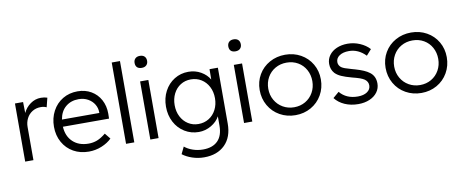

<svg xmlns="http://www.w3.org/2000/svg" viewBox="-79 -1118 4157 1721"><g transform="rotate(-10 1999.0 -257.0)"><path d="M73 -529H147L149 -429Q171 -477 214.5 -508Q258 -539 310 -539Q341 -539 368 -530L347 -446Q324 -457 295 -457Q251 -457 217.5 -436Q184 -415 166 -379.5Q148 -344 148 -302V0H73Z M381 -262Q381 -341 415 -404.5Q449 -468 508.5 -503.5Q568 -539 644 -539Q713 -539 767 -507.5Q821 -476 851 -420.5Q881 -365 881 -294L880 -249H460Q465 -162 519 -111Q573 -60 662 -60Q703 -60 739.5 -74Q776 -88 819 -123L861 -71Q825 -35 769 -12Q713 11 652 11Q574 11 512.5 -23.5Q451 -58 416 -120.5Q381 -183 381 -262ZM803 -314V-321Q803 -359 783 -392.5Q763 -426 726 -447Q689 -468 640 -468Q571 -468 523 -428Q475 -388 463 -314Z M991 -740H1066V0H991Z M1212 -529H1287V0H1212ZM1192 -700Q1192 -725 1207 -740Q1222 -755 1249 -755Q1276 -755 1291 -740.5Q1306 -726 1306 -700Q1306 -676 1291 -661Q1276 -646 1249 -646Q1221 -646 1206.5 -660Q1192 -674 1192 -700Z M1465 178 1496 114Q1527 140 1571 155Q1615 170 1663 170Q1750 170 1797 123Q1844 76 1844 -16V-100Q1819 -53 1766 -22Q1713 9 1653 9Q1583 9 1525 -26.5Q1467 -62 1434 -124.5Q1401 -187 1401 -265Q1401 -343 1434 -405.5Q1467 -468 1524.5 -503.5Q1582 -539 1652 -539Q1715 -539 1766 -509.5Q1817 -480 1843 -435L1844 -529H1920V-21Q1920 103 1850 172Q1780 241 1661 241Q1605 241 1553 223.5Q1501 206 1465 178ZM1847 -265Q1847 -323 1823 -369.5Q1799 -416 1757 -442Q1715 -468 1662 -468Q1610 -468 1568.5 -442Q1527 -416 1503.5 -369.5Q1480 -323 1480 -265Q1480 -207 1503.5 -161Q1527 -115 1568.5 -88.5Q1610 -62 1662 -62Q1715 -62 1757 -88Q1799 -114 1823 -160.5Q1847 -207 1847 -265Z M2065 -529H2140V0H2065ZM2045 -700Q2045 -725 2060 -740Q2075 -755 2102 -755Q2129 -755 2144 -740.5Q2159 -726 2159 -700Q2159 -676 2144 -661Q2129 -646 2102 -646Q2074 -646 2059.5 -660Q2045 -674 2045 -700Z M2254 -266Q2254 -343 2290.5 -405.5Q2327 -468 2391 -503.5Q2455 -539 2533 -539Q2611 -539 2674.5 -503.5Q2738 -468 2774.5 -405.5Q2811 -343 2811 -266Q2811 -188 2774.5 -124.5Q2738 -61 2674.5 -25Q2611 11 2533 11Q2455 11 2391 -25Q2327 -61 2290.5 -124.5Q2254 -188 2254 -266ZM2733 -264Q2733 -321 2707.5 -367.5Q2682 -414 2636.5 -440.5Q2591 -467 2533 -467Q2476 -467 2430 -440.5Q2384 -414 2358 -367.5Q2332 -321 2332 -264Q2332 -207 2358.5 -160.5Q2385 -114 2431 -87.5Q2477 -61 2533 -61Q2590 -61 2635.5 -87.5Q2681 -114 2707 -160.5Q2733 -207 2733 -264Z M2893 -81 2948 -128Q3007 -57 3112 -57Q3165 -57 3197 -79Q3229 -101 3229 -138Q3229 -172 3199 -194Q3183 -205 3157.5 -214Q3132 -223 3088 -234Q3029 -250 2994.5 -265.5Q2960 -281 2939 -303Q2908 -338 2908 -389Q2908 -432 2933 -466.5Q2958 -501 3002 -520Q3046 -539 3101 -539Q3159 -539 3212.5 -516Q3266 -493 3300 -455L3254 -403Q3187 -472 3102 -472Q3048 -472 3015.5 -450Q2983 -428 2983 -392Q2983 -363 3008 -343Q3021 -334 3040.5 -327Q3060 -320 3099 -309L3131 -300Q3175 -287 3205 -274Q3235 -261 3257 -244Q3304 -208 3304 -142Q3304 -98 3278.5 -63Q3253 -28 3207.5 -8.5Q3162 11 3105 11Q3036 11 2981 -13.5Q2926 -38 2893 -81Z M3400 -266Q3400 -343 3436.5 -405.5Q3473 -468 3537 -503.5Q3601 -539 3679 -539Q3757 -539 3820.5 -503.5Q3884 -468 3920.5 -405.5Q3957 -343 3957 -266Q3957 -188 3920.5 -124.5Q3884 -61 3820.5 -25Q3757 11 3679 11Q3601 11 3537 -25Q3473 -61 3436.5 -124.5Q3400 -188 3400 -266ZM3879 -264Q3879 -321 3853.5 -367.5Q3828 -414 3782.5 -440.5Q3737 -467 3679 -467Q3622 -467 3576 -440.5Q3530 -414 3504 -367.5Q3478 -321 3478 -264Q3478 -207 3504.5 -160.5Q3531 -114 3577 -87.5Q3623 -61 3679 -61Q3736 -61 3781.5 -87.5Q3827 -114 3853 -160.5Q3879 -207 3879 -264Z"/></g></svg>

Font: Lexend HM
Style: Regular
Weight: 400
Designer: Bonnie Shaver-Troup, Thomas Jockin, Octavio Pardo
Foundry: Lexend
Version: Version 1.091